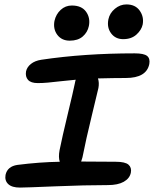

<svg xmlns="http://www.w3.org/2000/svg" viewBox="-20 -870 693 864"><path d="M534.2 -693.8Q499.5 -693.8 480 -720Q460.4 -746.1 467.8 -783.2Q473.6 -811 497.1 -830.6Q520.5 -850.1 548.8 -850.1Q588.9 -850.1 608.6 -822.3Q628.4 -794.4 622.1 -759.8Q616.7 -734.9 594 -714.4Q571.3 -693.8 534.2 -693.8ZM293.9 -687Q257.8 -687 238 -713.1Q218.3 -739.3 225.1 -775.9Q231.9 -806.2 253.2 -825.7Q274.4 -845.2 303.2 -845.2Q347.2 -845.2 367.2 -817.4Q387.2 -789.6 379.9 -752.9Q374 -724.6 352.3 -705.8Q330.6 -687 293.9 -687ZM69.8 -25.9Q33.7 -25.9 17.1 -41.5Q0.5 -57.1 4.9 -83Q13.2 -121.1 58.1 -127.9Q157.7 -140.6 249 -142.1Q242.2 -162.1 248 -193.8Q259.8 -252.9 284.7 -356Q309.6 -459 316.9 -495.1Q318.8 -505.9 320.8 -511.2Q291 -508.8 255.1 -504.6Q219.2 -500.5 195.6 -498.3Q171.9 -496.1 149.9 -496.1Q119.1 -496.1 106.2 -510.5Q93.3 -524.9 97.2 -548.8Q101.6 -568.4 119.4 -582.5Q137.2 -596.7 166 -601.1Q358.9 -629.9 585.9 -629.9Q627.4 -629.9 641.8 -618.4Q656.2 -606.9 651.9 -582Q639.2 -519 545.9 -519Q493.2 -519 420.9 -517.1Q427.2 -497.6 422.9 -474.1Q420.4 -461.4 393.8 -352.8Q367.2 -244.1 351.1 -162.1Q348.1 -151.9 345.2 -143.1Q368.2 -143.1 419.2 -142.6Q470.2 -142.1 500 -142.1Q543.5 -142.1 558.3 -128.9Q573.2 -115.7 568.8 -92.8Q563.5 -66.9 536.9 -52Q510.3 -37.1 465.8 -37.1Q362.8 -37.1 228.5 -31.5Q94.2 -25.9 69.8 -25.9Z"/></svg>

Font: Shantell Sans Irregular Bouncy
Style: Italic
Weight: 500
Italic angle: -11.31°
Designer: Stephen Nixon, Anya Danilova, Shantell Martin
Foundry: Arrow Type
Version: Version 1.006;[9816181b4]